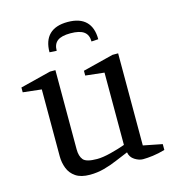

<svg xmlns="http://www.w3.org/2000/svg" viewBox="-106 -791 810 890"><g transform="rotate(-15 298.5 -345.5)"><path d="M299 -701Q357 -701 386.5 -672Q416 -643 416 -587L383 -585Q383 -617 362.5 -632Q342 -647 298 -647Q255 -647 235.5 -632Q216 -617 216 -585L182 -587Q182 -643 211.5 -672Q241 -701 299 -701ZM217 10Q174 10 149 -7Q124 -24 113.5 -51.5Q103 -79 103 -109V-430L14 -440V-463L161 -500H187V-120Q187 -87 201.5 -69.5Q216 -52 268 -52Q295 -52 334.5 -62Q374 -72 404 -83V-430L314 -440V-463L461 -500H488V-58L579 -40V-12Q548 -3 520.5 0.5Q493 4 473 4Q454 4 433.5 -9Q413 -22 409 -46Q381 -35 350 -21.5Q319 -8 285.5 1Q252 10 217 10Z"/></g></svg>

Font: Manuale
Style: Regular
Weight: 400
Designer: Eduardo Tunni / Pablo Cosgaya
Foundry: Eduardo Tunni / Pablo Cosgaya
Version: Version 1.002